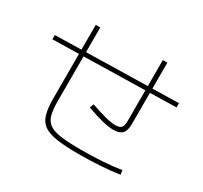

<svg xmlns="http://www.w3.org/2000/svg" viewBox="-162 -1014 1324 1253"><g transform="rotate(30 500.0 -388.0)"><path d="M559 15Q458 15 394.5 5.5Q331 -4 296.5 -28.5Q262 -53 249 -99Q236 -145 236 -218V-771H270V-218Q270 -153 280.5 -113.5Q291 -74 321 -53Q351 -32 408.5 -24.5Q466 -17 559 -17Q644 -17 722 -22Q800 -27 861 -37L865 -5Q802 5 723 10Q644 15 559 15ZM38 -548V-580L962 -600V-568ZM678 -235Q642 -235 591 -247.5Q540 -260 472 -285L483 -315Q553 -291 597.5 -279.5Q642 -268 674 -268Q706 -268 718 -282Q730 -296 730 -335V-791H764V-330Q764 -279 744 -257Q724 -235 678 -235Z"/></g></svg>

Font: M PLUS 1 Code ExtraLight
Style: Regular
Weight: 250
Designer: Coji Morishita
Foundry: UNDERFOREST DESIGN
Version: Version 1.002